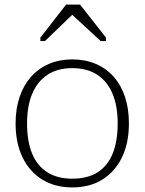

<svg xmlns="http://www.w3.org/2000/svg" viewBox="-20 -806 630 837"><path d="M542 -268Q542 -182 511.5 -119.5Q481 -57 426 -23Q371 11 295 11Q220 11 164.5 -23Q109 -57 78.5 -119.5Q48 -182 48 -268Q48 -332 65.5 -383.5Q83 -435 115.5 -471.5Q148 -508 193.5 -527.5Q239 -547 295 -547Q352 -547 397.5 -527.5Q443 -508 475.5 -471.5Q508 -435 525 -383.5Q542 -332 542 -268ZM98 -268Q98 -189 120.5 -135.5Q143 -82 187 -54.5Q231 -27 295 -27Q360 -27 404 -54Q448 -81 470.5 -135Q493 -189 493 -268Q493 -344 470.5 -397.5Q448 -451 404 -480Q360 -509 295 -509Q231 -509 187 -480Q143 -451 120.5 -397.5Q98 -344 98 -268ZM329 -786H268L156 -642V-627H176L312 -758H277L419 -627H442V-642Z"/></svg>

Font: Roboto Serif 20pt Thin
Style: Regular
Weight: 250
Version: Version 1.008